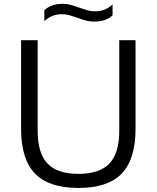

<svg xmlns="http://www.w3.org/2000/svg" viewBox="-20 -944 794 974"><path d="M378 9.5Q228 9.5 157.5 -63.5Q87 -136.5 87 -289.5V-740H171V-281Q171 -166.5 221.2 -114.2Q271.5 -62 378 -62Q484.5 -62 534.8 -114.2Q585 -166.5 585 -281V-740H667.5V-289.5Q667.5 -136.5 597.5 -63.5Q527.5 9.5 378 9.5ZM459 -834.5Q434 -834.5 412.2 -840.8Q390.5 -847 370 -854.5Q351.5 -861 333.2 -866.5Q315 -872 295.5 -872Q267 -872 246 -863.2Q225 -854.5 205 -837V-892Q238.5 -924.5 297 -924.5Q322 -924.5 343.8 -918Q365.5 -911.5 386 -904Q404.5 -897.5 422.8 -892Q441 -886.5 460.5 -886.5Q489 -886.5 510 -895Q531 -903.5 551 -921.5V-866.5Q518 -834.5 459 -834.5Z"/></svg>

Font: Encode Sans SmExp
Style: Regular
Weight: 400
Width: 6
Designer: Multiple Designers
Foundry: Impallari Type
Version: Version 3.002; ttfautohint (v1.8.3) -l 8 -r 50 -G 200 -x 14 